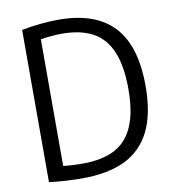

<svg xmlns="http://www.w3.org/2000/svg" viewBox="-84 -822 819 902"><g transform="rotate(-10 326.0 -371.0)"><path d="M78.5 -3.5V-730Q173 -747.5 255.5 -747.5Q430 -747.5 517 -655Q604 -562.5 604 -370Q604 -238.5 563 -155.5Q522 -72.5 440.8 -33.2Q359.5 6 236 6Q159.5 6 78.5 -3.5ZM522 -370Q522 -479 493.5 -547.5Q465 -616 407 -648Q349 -680 258.5 -680Q215.5 -680 157.5 -671.5V-67Q197.5 -62 251.5 -62Q343.5 -62 403 -93Q462.5 -124 492.2 -192Q522 -260 522 -370Z"/></g></svg>

Font: Encode Sans Semi Condensed
Style: Regular
Weight: 400
Width: 4
Designer: Multiple Designers
Foundry: Impallari Type
Version: Version 2.000